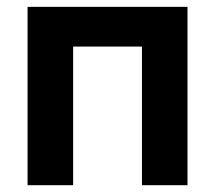

<svg xmlns="http://www.w3.org/2000/svg" viewBox="-20 -544 632 564"><path d="M61 0V-523.9H530.8V0H397V-407.2H194.8V0Z"/></svg>

Font: Rawline
Style: Bold
Weight: 700
Designer: Matt McInerney, Pablo Impallari, Rodrigo Fuenzalida
Foundry: Matt McInerney, Pablo Impallari, Rodrigo Fuenzalida
Version: Version 4.020;PS 004.020;hotconv 1.0.88;makeotf.lib2.5.64775